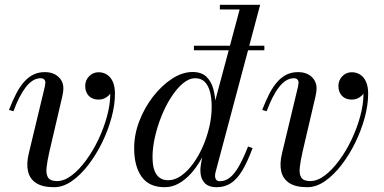

<svg xmlns="http://www.w3.org/2000/svg" viewBox="-20 -770 1602 800"><path d="M205.5 10Q157.5 10 130.8 -7.2Q104 -24.5 96.8 -56Q89.5 -87.5 100 -131L166.5 -408Q167 -412.5 168 -417.2Q169 -422 169 -426Q169 -434 164 -439Q159 -444 149.5 -444Q132 -444 116.5 -434.2Q101 -424.5 87 -406.2Q73 -388 60.2 -362.8Q47.5 -337.5 36 -306.5L17.5 -312Q32 -349.5 47 -378.8Q62 -408 79.8 -428.2Q97.5 -448.5 118.8 -459Q140 -469.5 166.5 -469.5Q202 -469.5 223 -450.2Q244 -431 244 -402.5Q244 -391.5 242.2 -382.5Q240.5 -373.5 239.5 -368L186 -139Q177 -99.5 174 -72Q171 -44.5 180.5 -30Q190 -15.5 217.5 -15.5Q247.5 -15.5 278.5 -39Q309.5 -62.5 338.2 -101.5Q367 -140.5 389.8 -188.2Q412.5 -236 426 -285.8Q439.5 -335.5 439.5 -379Q439.5 -404 432.8 -419.2Q426 -434.5 415 -441.8Q404 -449 391 -449V-468Q407 -468 420.5 -461.2Q434 -454.5 442 -442Q450 -429.5 450 -412Q450 -388 432.2 -371.5Q414.5 -355 391 -355Q365 -355 350 -370.5Q335 -386 335 -412Q335 -435 351 -452Q367 -469 391 -469Q410 -469 425.5 -459.2Q441 -449.5 450 -429.5Q459 -409.5 459 -379Q459 -333.5 444.8 -280.5Q430.5 -227.5 405.5 -176.2Q380.5 -125 348 -82.8Q315.5 -40.5 279 -15.2Q242.5 10 205.5 10Z M788 -560.5V-579.5H1081.5V-560.5ZM883 10Q848 10 831.5 -9Q815 -28 815 -58Q815 -62 815.2 -69.5Q815.5 -77 817 -85L831.5 -165.5L864 -248L865.5 -308.5L978.5 -730.5H896V-750H1064L878 -52Q876 -44.5 876 -36Q876 -28 880.5 -21.5Q885 -15 896.5 -15Q918.5 -15 937.5 -29.8Q956.5 -44.5 975 -76.5Q993.5 -108.5 1013.5 -159.5L1032.5 -153Q1011 -95.5 989.5 -59.5Q968 -23.5 942.2 -6.8Q916.5 10 883 10ZM666 10Q601 10 570 -33.8Q539 -77.5 539 -152.5Q539 -210 560.8 -266.2Q582.5 -322.5 618.5 -368.5Q654.5 -414.5 697.2 -442.2Q740 -470 782.5 -470Q819 -470 839.8 -450.5Q860.5 -431 869.2 -398Q878 -365 878 -325.5Q878 -291 870.8 -252.8Q863.5 -214.5 850 -177Q836.5 -139.5 817.5 -105.8Q798.5 -72 774.8 -46Q751 -20 723.8 -5Q696.5 10 666 10ZM680.5 -19Q708.5 -19 735 -37.8Q761.5 -56.5 784.5 -88Q807.5 -119.5 825 -159.2Q842.5 -199 852.2 -241.5Q862 -284 862 -324Q862 -360.5 855 -387.2Q848 -414 833 -429Q818 -444 793.5 -444Q767.5 -444 742 -422.5Q716.5 -401 693.5 -365.5Q670.5 -330 653 -286.5Q635.5 -243 625.5 -198.5Q615.5 -154 615.5 -115Q615.5 -67.5 632 -43.2Q648.5 -19 680.5 -19Z M1260.5 10Q1212.5 10 1185.8 -7.2Q1159 -24.5 1151.8 -56Q1144.5 -87.5 1155 -131L1221.5 -408Q1222 -412.5 1223 -417.2Q1224 -422 1224 -426Q1224 -434 1219 -439Q1214 -444 1204.5 -444Q1187 -444 1171.5 -434.2Q1156 -424.5 1142 -406.2Q1128 -388 1115.2 -362.8Q1102.5 -337.5 1091 -306.5L1072.5 -312Q1087 -349.5 1102 -378.8Q1117 -408 1134.8 -428.2Q1152.5 -448.5 1173.8 -459Q1195 -469.5 1221.5 -469.5Q1257 -469.5 1278 -450.2Q1299 -431 1299 -402.5Q1299 -391.5 1297.2 -382.5Q1295.5 -373.5 1294.5 -368L1241 -139Q1232 -99.5 1229 -72Q1226 -44.5 1235.5 -30Q1245 -15.5 1272.5 -15.5Q1302.5 -15.5 1333.5 -39Q1364.5 -62.5 1393.2 -101.5Q1422 -140.5 1444.8 -188.2Q1467.5 -236 1481 -285.8Q1494.5 -335.5 1494.5 -379Q1494.5 -404 1487.8 -419.2Q1481 -434.5 1470 -441.8Q1459 -449 1446 -449V-468Q1462 -468 1475.5 -461.2Q1489 -454.5 1497 -442Q1505 -429.5 1505 -412Q1505 -388 1487.2 -371.5Q1469.5 -355 1446 -355Q1420 -355 1405 -370.5Q1390 -386 1390 -412Q1390 -435 1406 -452Q1422 -469 1446 -469Q1465 -469 1480.5 -459.2Q1496 -449.5 1505 -429.5Q1514 -409.5 1514 -379Q1514 -333.5 1499.8 -280.5Q1485.5 -227.5 1460.5 -176.2Q1435.5 -125 1403 -82.8Q1370.5 -40.5 1334 -15.2Q1297.5 10 1260.5 10Z"/></svg>

Font: Bodoni Moda 11pt
Style: Italic
Weight: 400
Italic angle: -13°
Version: Version 2.004